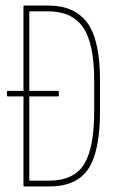

<svg xmlns="http://www.w3.org/2000/svg" viewBox="-20 -675 432 695"><path d="M9 -326Q5 -326 5 -329V-342Q5 -346 9 -346H65H189Q193 -346 193 -342V-329Q193 -326 189 -326ZM68 0Q65 0 65 -4V-651Q65 -655 67 -655H154Q250 -655 296 -592.5Q342 -530 342 -384V-272Q342 -127 299.5 -63.5Q257 0 158 0ZM86 -21H157Q247 -21 284 -80Q321 -139 321 -273V-383Q321 -517 281 -575.5Q241 -634 154 -634H86Z"/></svg>

Font: Sofia Sans Extra Condensed Thin
Style: Regular
Weight: 250
Version: Version 4.100